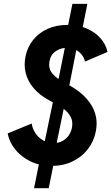

<svg xmlns="http://www.w3.org/2000/svg" viewBox="-20 -858 581 1002"><path d="M249.5 7.8Q187 7.8 138.4 -16.1Q89.8 -40 59.1 -78.6Q28.3 -117.2 20 -161.6L145.5 -213.4Q148.9 -187.5 164.1 -164.1Q179.2 -140.6 203.9 -126Q228.5 -111.3 259.3 -111.3Q286.6 -111.3 307.4 -123Q328.1 -134.8 340.8 -154.5Q353.5 -174.3 356.4 -197.8Q360.4 -227.1 348.4 -248.8Q336.4 -270.5 316.9 -286.4Q297.4 -302.2 275.9 -313.5Q254.4 -324.7 239.3 -333Q187.5 -360.4 156 -397.5Q124.5 -434.6 114 -477.5Q103.5 -520.5 113.8 -566.4Q124 -613.8 153.3 -650.1Q182.6 -686.5 228 -707.3Q273.4 -728 332 -728Q389.2 -728 433.1 -709Q477.1 -689.9 505.1 -657.7Q533.2 -625.5 541 -586.9L423.3 -536.6Q419.9 -555.2 407.5 -571.5Q395 -587.9 375.5 -598.1Q356 -608.4 329.1 -608.4Q296.4 -608.4 269.8 -590.1Q243.2 -571.8 237.8 -535.6Q232.4 -502 249.3 -479.5Q266.1 -457 293.7 -440.9Q321.3 -424.8 348.6 -408.7Q379.4 -391.6 406.5 -368.2Q433.6 -344.7 453.1 -315.2Q472.7 -285.6 480.5 -250Q488.3 -214.4 480 -171.9Q469.7 -119.6 438.2 -79.1Q406.7 -38.6 358.4 -15.4Q310.1 7.8 249.5 7.8ZM157.7 124 187.5 -23.4 210.9 -107.4 258.8 -338.4 273.4 -384.8 321.8 -626 328.1 -689.9 357.9 -837.9H436L405.8 -687.5L383.8 -625.5L336.4 -384.8L322.3 -338.4L274.9 -107.4L263.7 -22.5L234.4 124Z"/></svg>

Font: Reddit Sans
Style: Bold Italic
Weight: 700
Italic angle: -11.25°
Designer: Stephen Hutchings
Version: Version 1.013